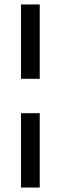

<svg xmlns="http://www.w3.org/2000/svg" viewBox="-20 -740 272 860"><path d="M74 -387V-720H158V-387ZM74 100V-233H158V100Z"/></svg>

Font: DeepMind Sans
Style: Regular
Weight: 400
Designer: Jonny Pinhorn / Modifications: Colophon Foundry
Foundry: Colophon Foundry
Version: Version 1.002; ttfautohint (v1.8.2)